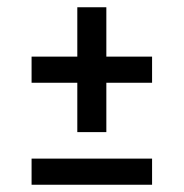

<svg xmlns="http://www.w3.org/2000/svg" viewBox="-20 -560 506 529"><path d="M67 -51V-123H399V-51ZM67 -404H193V-540H273V-404H399V-332H273V-196H193V-332H67Z"/></svg>

Font: YasnoRaleway Medium
Style: Regular
Weight: 500
Designer: Matt McInerney, Pablo Impallari, Rodrigo Fuenzalida
Foundry: Matt McInerney, Pablo Impallari, Rodrigo Fuenzalida
Version: Version 4.026